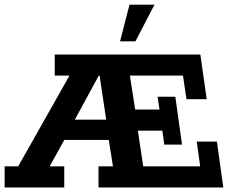

<svg xmlns="http://www.w3.org/2000/svg" viewBox="-24 -822 1020 842"><path d="M-3.7 0V-92.6H55.9L280.7 -490.4H216.1V-583H854.6L882.4 -387.1H793.7L778.5 -490.4H545.7L568.8 -341.7H675.4L667.1 -397.8H744.9L774.2 -188H696.4L687.9 -249.1H580.6L604 -92.6H853.9L838.7 -200.9H927.4L955.2 0H408V-92.6H471.3L449.6 -230.4L485.3 -208.3H232.4L277.9 -244.5L193.9 -92.6H257.8V0ZM286.2 -264 270.6 -297.2H472.8L444.6 -278.1L412.9 -489.7H408.7ZM502.4 -640.8 543.9 -801.5H653.5L570 -640.8Z"/></svg>

Font: Rokkitt SemiBold
Style: Regular
Weight: 600
Designer: Vernon Adams
Foundry: Vernon Adams
Version: Version 3.103